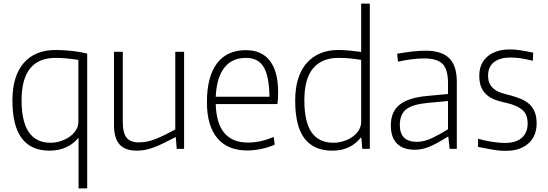

<svg xmlns="http://www.w3.org/2000/svg" viewBox="-20 -828 3047 1068"><path d="M417 -62Q357 10 255 10Q49 10 49 -269Q49 -404 111.5 -477Q174 -550 290 -550Q336 -550 382.5 -544.5Q429 -539 465 -530V220H417ZM261 -34Q291 -34 319 -43.5Q347 -53 368.5 -68.5Q390 -84 403 -105Q416 -126 416 -150V-495Q374 -501 345 -503.5Q316 -506 289 -506Q100 -506 100 -270Q100 -34 261 -34Z M741 10Q675 10 644.5 -25Q614 -60 614 -135V-540H663V-148Q663 -89 684 -62.5Q705 -36 752 -36Q800 -36 848.5 -56Q897 -76 955 -108V-540H1004V0H963L958 -64H954Q917 -45 888.5 -31Q860 -17 835.5 -8Q811 1 788.5 5.5Q766 10 741 10Z M1355 9Q1246 9 1188.5 -60Q1131 -129 1131 -259Q1131 -401 1186.5 -475Q1242 -549 1348 -549Q1436 -549 1481.5 -489.5Q1527 -430 1527 -315Q1527 -272 1523 -249H1180Q1186 -35 1359 -35Q1394 -35 1428.5 -42.5Q1463 -50 1503 -66L1508 -23Q1474 -8 1433.5 0.5Q1393 9 1355 9ZM1348 -506Q1270 -506 1227.5 -451Q1185 -396 1180 -290H1479Q1477 -405 1446.5 -455.5Q1416 -506 1348 -506Z M1828 10Q1726 10 1674 -57.5Q1622 -125 1622 -269Q1622 -339 1639 -391.5Q1656 -444 1687.5 -479Q1719 -514 1763 -532Q1807 -550 1862 -550Q1896 -550 1927 -546.5Q1958 -543 1989 -539V-808H2037V0H1995L1990 -62H1986Q1959 -27 1919.5 -8.5Q1880 10 1828 10ZM1834 -34Q1862 -34 1890 -42.5Q1918 -51 1940 -66.5Q1962 -82 1975.5 -103.5Q1989 -125 1989 -150V-495Q1958 -500 1927 -503Q1896 -506 1862 -506Q1771 -506 1722 -448.5Q1673 -391 1673 -270Q1673 -149 1713.5 -91.5Q1754 -34 1834 -34Z M2287 5Q2222 5 2188 -29.5Q2154 -64 2154 -130Q2154 -206 2202 -245Q2250 -284 2353 -294L2472 -305V-367Q2472 -441 2442 -472Q2412 -503 2339 -503Q2276 -503 2194 -485L2189 -529Q2234 -537 2273 -541.5Q2312 -546 2347 -546Q2437 -546 2479 -504Q2521 -462 2521 -374V0H2481L2474 -67H2469Q2422 -36 2377 -15.5Q2332 5 2287 5ZM2299 -39Q2340 -39 2385.5 -61Q2431 -83 2472 -109V-266L2363 -256Q2275 -248 2239.5 -220Q2204 -192 2204 -133Q2204 -39 2299 -39Z M2794 11Q2779 11 2763.5 10Q2748 9 2730 6Q2712 3 2690 -1Q2668 -5 2639 -11V-56Q2680 -45 2718 -39Q2756 -33 2789 -33Q2850 -33 2882.5 -61.5Q2915 -90 2915 -141Q2915 -193 2884.5 -217.5Q2854 -242 2803 -254Q2775 -260 2747 -268.5Q2719 -277 2696.5 -293Q2674 -309 2660 -336Q2646 -363 2646 -407Q2646 -475 2692 -514Q2738 -553 2818 -553Q2831 -553 2843.5 -552Q2856 -551 2870.5 -549Q2885 -547 2903 -543.5Q2921 -540 2946 -535L2944 -490Q2902 -500 2874 -504Q2846 -508 2821 -508Q2760 -508 2727.5 -482Q2695 -456 2695 -408Q2695 -379 2705 -360.5Q2715 -342 2731.5 -330Q2748 -318 2770 -311Q2792 -304 2817 -298Q2850 -289 2877 -278Q2904 -267 2923.5 -249.5Q2943 -232 2954 -206Q2965 -180 2965 -142Q2965 -70 2918.5 -29.5Q2872 11 2794 11Z"/></svg>

Font: Encode Sans Narrow
Style: ExtraLight
Weight: 200
Designer: Pablo Impallari, Andres Torresi
Foundry: Pablo Impallari, Andres Torresi
Version: Version 1.000; ttfautohint (v1.00) -l 8 -r 50 -G 200 -x 14 -